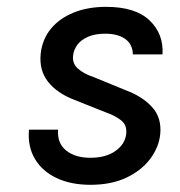

<svg xmlns="http://www.w3.org/2000/svg" viewBox="-20 -514 514 547"><path d="M237.5 12.5Q182 12.5 141.2 -6.8Q100.5 -26 79.5 -61.2Q58.5 -96.5 62.5 -144.5H145.5Q142.5 -106 168.5 -85.2Q194.5 -64.5 237.5 -64.5Q281.5 -64.5 308.8 -83.8Q336 -103 339.5 -132Q342.5 -157.5 325 -171.2Q307.5 -185 278.5 -195L192 -229.5Q142.5 -248.5 116.8 -281.2Q91 -314 96 -361.5Q100.5 -402 124.8 -431.8Q149 -461.5 189.5 -478Q230 -494.5 282.5 -494.5Q365.5 -494.5 406 -456Q446.5 -417.5 443 -359H358.5Q358 -387.5 337 -402.8Q316 -418 279.5 -418Q250.5 -418 230.8 -409.2Q211 -400.5 200.8 -386.8Q190.5 -373 188.5 -357.5Q185 -333.5 202 -318.5Q219 -303.5 246.5 -294.5L338 -257Q385.5 -239.5 413.2 -209Q441 -178.5 436.5 -132Q433 -95.5 408.5 -62.2Q384 -29 340.8 -8.2Q297.5 12.5 237.5 12.5Z"/></svg>

Font: Karla Medium
Style: Italic
Weight: 500
Italic angle: -8°
Designer: Jonathan Pinhorn
Version: Version 2.001